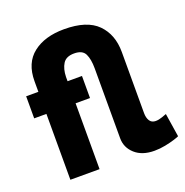

<svg xmlns="http://www.w3.org/2000/svg" viewBox="-133 -861 953 989"><g transform="rotate(-20 343.5 -366.0)"><path d="M548 8Q481 8 442 -27Q403 -62 403 -113V-497Q403 -546 389 -575.5Q375 -605 329 -605Q285 -605 267.5 -577Q250 -549 249 -505V-482H328V-361H249V0H89V-361H22V-482H89V-540Q89 -640 153 -690Q217 -740 323 -740Q448 -740 505.5 -682Q563 -624 563 -528V-193Q563 -167 573.5 -150.5Q584 -134 606 -134Q623 -134 642.5 -141Q662 -148 667 -150L687 -21Q682 -18 660 -11Q638 -4 608 2Q578 8 548 8Z"/></g></svg>

Font: Raleway ExtraBold
Style: Regular
Weight: 800
Designer: Matt McInerney, Pablo Impallari, Rodrigo Fuenzalida
Foundry: Matt McInerney, Pablo Impallari, Rodrigo Fuenzalida
Version: Version 4.026